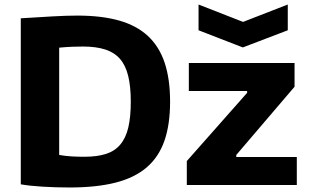

<svg xmlns="http://www.w3.org/2000/svg" viewBox="-20 -819 1369 850"><path d="M859 -799 1056 -722 1254 -799V-685L1055 -609L859 -685ZM807 -106 1074 -408V-416H816V-540H1284V-435L1026 -133V-124H1294V0H807ZM288 11Q228 11 169.5 7.5Q111 4 72 -3V-738Q150 -743 213.5 -746.5Q277 -750 322 -750Q430 -750 507.5 -728Q585 -706 635 -659.5Q685 -613 709 -541Q733 -469 733 -369Q733 -268 708 -196Q683 -124 629.5 -78Q576 -32 491.5 -10.5Q407 11 288 11ZM353 -125Q410 -125 449 -137.5Q488 -150 512.5 -179Q537 -208 548 -254.5Q559 -301 559 -369Q559 -436 547.5 -483Q536 -530 511 -558.5Q486 -587 445.5 -600Q405 -613 347 -613Q325 -613 299 -612Q273 -611 242 -608V-133Q271 -128 297.5 -126.5Q324 -125 353 -125Z"/></svg>

Font: Encode Sans Normal
Style: Bold
Weight: 700
Designer: Pablo Impallari, Andres Torresi
Foundry: Pablo Impallari, Andres Torresi
Version: Version 1.000; ttfautohint (v1.00) -l 8 -r 50 -G 200 -x 14 -